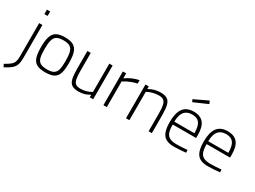

<svg xmlns="http://www.w3.org/2000/svg" viewBox="-110 -1490 3276 2465"><g transform="rotate(30 1528.5 -257.0)"><path d="M0 0ZM-56 180Q2 148 29.5 124.5Q57 101 67 72Q77 43 77 -8V-500H125V-7Q125 53 111.5 90.5Q98 128 64.5 157Q31 186 -35 220ZM77 -700H125V-634H77Z M251 -245Q251 -346 270 -402.5Q289 -459 333.5 -484Q378 -509 458 -509Q539 -509 583.5 -483.5Q628 -458 646.5 -401.5Q665 -345 665 -245Q665 -149 647.5 -94.5Q630 -40 585.5 -15.5Q541 9 458 9Q376 9 331.5 -15.5Q287 -40 269 -94.5Q251 -149 251 -245ZM614 -245Q614 -333 601 -379.5Q588 -426 555.5 -445.5Q523 -465 460 -465Q396 -465 362.5 -445.5Q329 -426 316 -379.5Q303 -333 303 -245Q303 -163 315 -119Q327 -75 360.5 -55Q394 -35 460 -35Q525 -35 557.5 -55Q590 -75 602 -118.5Q614 -162 614 -245Z M792 -239V-500H842V-242Q842 -158 851 -114.5Q860 -71 884 -53Q908 -35 956 -35Q1040 -35 1117 -80V-500H1166V0H1116V-38Q1076 -14 1038.5 -2.5Q1001 9 951 9Q887 9 853 -13Q819 -35 805.5 -87.5Q792 -140 792 -239Z M1318 -500H1367V-426Q1452 -488 1560 -511V-460Q1519 -452 1468.5 -432Q1418 -412 1395 -396L1368 -381V0H1318Z M1653 -500H1702V-462Q1750 -488 1791 -498.5Q1832 -509 1876 -509Q1940 -509 1974.5 -486.5Q2009 -464 2022.5 -411.5Q2036 -359 2036 -261V0H1988V-260Q1988 -341 1978.5 -384Q1969 -427 1945 -446Q1921 -465 1874 -465Q1833 -465 1790 -454Q1747 -443 1725 -431L1703 -420V0H1653Z M2163 0ZM2163 -237Q2163 -376 2212.5 -442.5Q2262 -509 2368 -509Q2466 -509 2513 -451.5Q2560 -394 2560 -272L2559 -230H2213Q2212 -158 2227 -115.5Q2242 -73 2278.5 -53.5Q2315 -34 2380 -34Q2407 -34 2443.5 -35.5Q2480 -37 2511 -40L2541 -43L2543 -2Q2439 9 2366 9Q2254 9 2208.5 -50Q2163 -109 2163 -237ZM2510 -272Q2510 -376 2476 -421.5Q2442 -467 2368 -467Q2291 -467 2252 -419.5Q2213 -372 2212 -272ZM2269 -638 2470 -734 2489 -692 2286 -603Z M2666 -237Q2666 -376 2715.5 -442.5Q2765 -509 2871 -509Q2969 -509 3016 -451.5Q3063 -394 3063 -272L3062 -230H2716Q2715 -158 2730 -115.5Q2745 -73 2781.5 -53.5Q2818 -34 2883 -34Q2910 -34 2946.5 -35.5Q2983 -37 3014 -40L3044 -43L3046 -2Q2942 9 2869 9Q2757 9 2711.5 -50Q2666 -109 2666 -237ZM3013 -272Q3013 -376 2979 -421.5Q2945 -467 2871 -467Q2794 -467 2755 -419.5Q2716 -372 2715 -272Z"/></g></svg>

Font: Cairo Light
Style: Regular
Weight: 300
Designer: Mohamed Gaber, the designers of Titillium
Foundry: Kief Type Foundry
Version: Version 2.009; ttfautohint (v1.5.33-1714) -l 8 -r 50 -G 200 